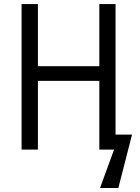

<svg xmlns="http://www.w3.org/2000/svg" viewBox="-20 -734 686 942"><path d="M546.9 -73.7H627.9L560.5 188.5H470.7L539.6 0H467.3V-337.4H166V0H85.9V-713.9H166V-409.2H467.3V-713.9H546.9Z"/></svg>

Font: Open Sans SemiCondensed
Style: Regular
Weight: 400
Width: 4
Designer: Monotype Design Team
Foundry: Monotype Imaging Inc.
Version: Version 3.000